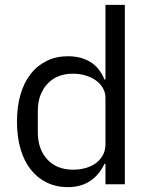

<svg xmlns="http://www.w3.org/2000/svg" viewBox="-20 -760 620 792"><path d="M415 -84H411Q364 12 260 12Q212 12 173 -7Q134 -26 106.5 -61Q79 -96 64.5 -146Q50 -196 50 -258Q50 -320 64.5 -370Q79 -420 106.5 -455Q134 -490 173 -509Q212 -528 260 -528Q314 -528 352.5 -504.5Q391 -481 411 -432H415V-740H495V0H415ZM282 -60Q309 -60 333.5 -67Q358 -74 376 -87.5Q394 -101 404.5 -120.5Q415 -140 415 -165V-357Q415 -378 404.5 -396.5Q394 -415 376 -428Q358 -441 333.5 -448.5Q309 -456 282 -456Q214 -456 175 -413.5Q136 -371 136 -302V-214Q136 -145 175 -102.5Q214 -60 282 -60Z"/></svg>

Font: IBM Plex Sans Hebrew
Style: Regular
Weight: 400
Designer: Mike Abbink, Paul van der Laan, Pieter van Rosmalen, Yanek Iontef
Foundry: Bold Monday
Version: Version 1.2